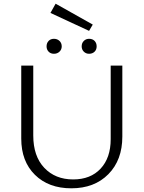

<svg xmlns="http://www.w3.org/2000/svg" viewBox="-20 -1013 777 1039"><path d="M462 -846 253 -943 281 -993 482 -880ZM232 -762Q232 -780 243 -791.5Q254 -803 272 -803Q290 -803 302 -791.5Q314 -780 314 -762Q314 -745 302 -733.5Q290 -722 272 -722Q254 -722 243 -733.5Q232 -745 232 -762ZM462 -722Q445 -722 433.5 -733.5Q422 -745 422 -762Q422 -780 433.5 -791.5Q445 -803 462 -803Q481 -803 492 -791.5Q503 -780 503 -762Q503 -744 491.5 -733Q480 -722 462 -722ZM366 6Q243 6 169 -67Q95 -140 95 -263V-658H160V-280Q160 -168 219.5 -105Q279 -42 376 -42Q470 -42 524.5 -100.5Q579 -159 579 -260V-658H642V-274Q642 -147 566.5 -70.5Q491 6 366 6Z"/></svg>

Font: EauTestSC Semilight
Style: Regular
Weight: 300
Designer: Christian Thalmann (Catharsis Fonts)
Version: Version 0.001;PS 000.001;hotconv 1.0.88;makeotf.lib2.5.64775